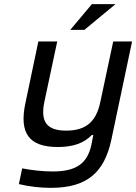

<svg xmlns="http://www.w3.org/2000/svg" viewBox="-20 -700 657 926"><path d="M517 -26 617 -500H526L464 -209C444 -112 394 -70 299 -70C206 -70 174 -112 194 -209L256 -500H165L103 -205C71 -57 120 9 259 9C334 9 385 -10 423 -49H430L421 -3C402 87 350 127 234 127C189 127 131 121 87 112L71 188C123 200 174 206 225 206C400 206 483 132 517 -26ZM319 -556H387L537 -680H423Z"/></svg>

Font: LT Wave Text Italic
Style: Regular
Weight: 400
Designer: Daniel Lyons
Version: Version 2.5 (Glyphs App)